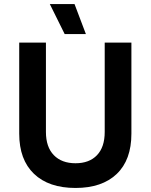

<svg xmlns="http://www.w3.org/2000/svg" viewBox="-20 -909 739 941"><path d="M296.9 -742.2 224.1 -889.2H345.2L400.9 -742.2ZM350.1 12.2Q218.8 12.2 146.5 -57.1Q74.2 -126.5 74.2 -253.9V-700.2H205.1V-262.2Q205.1 -188.5 243.7 -148.7Q282.2 -108.9 350.1 -108.9Q417.5 -108.9 455.3 -148.4Q493.2 -188 493.2 -262.2V-700.2H624V-253.9Q624 -125 552 -56.4Q480 12.2 350.1 12.2Z"/></svg>

Font: Fixel Text SemiBold
Style: Regular
Weight: 600
Width: 4
Designer: AlfaBravo + MacPaw
Foundry: Kyrylo Tkachov, Marchela Mozhyna, Serhii Makarenko, Maria Weinstein, Zakhar Kryvoshyya
Version: Version 1.211